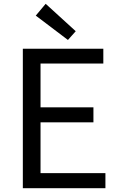

<svg xmlns="http://www.w3.org/2000/svg" viewBox="-20 -989 628 1009"><path d="M100 -733H523V-655H193V-425H471V-346H193V-79H534V0H100ZM168 -907 220 -969 378 -825 337 -779Z"/></svg>

Font: Source Han Sans K Regular
Style: Regular
Weight: 400
Designer: Ryoko NISHIZUKA  (kana & ideographs); Paul D. Hunt (Latin, Greek & Cyrillic); Wenlong ZHANG  (bopomofo); Sandoll Communi
Foundry: Adobe Systems Incorporated
Version: Version 1.00 July 18, 2014, initial release